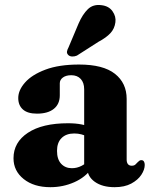

<svg xmlns="http://www.w3.org/2000/svg" viewBox="-20 -756 622 789"><path d="M338.7 -66.3V-77.3L325.9 -78.7V-389.1Q325.9 -416.2 311.8 -431.5Q297.7 -446.9 272.7 -446.9Q251.4 -446.9 238.5 -437.5Q225.7 -428.1 225.7 -413.8V-364.4Q225.7 -328.3 201.2 -308.7Q176.8 -289 131.8 -289Q93.3 -289 74.2 -306.1Q55 -323.1 55 -353.2Q55 -385.5 83.1 -417.2Q111.1 -448.9 166.6 -469.8Q222.1 -490.8 305 -490.8Q404.1 -490.8 452.3 -452.7Q500.5 -414.7 500.5 -349.5V-100Q500.5 -88.3 505.7 -81.6Q511 -75 521.3 -75Q531.1 -75 536.4 -79.9Q541.7 -84.8 546 -89.6Q549.2 -93 552.6 -95.4Q556 -97.9 560.7 -97.9Q568.1 -97.9 571.4 -92.4Q574.8 -87 574.8 -78.5Q574.8 -59 560.8 -37.7Q546.9 -16.5 519.3 -1.6Q491.8 13.2 451 13.2Q400.8 13.2 369.8 -8.7Q338.7 -30.7 338.7 -66.3ZM35.5 -105.7Q35.5 -171.2 94.6 -210.3Q153.6 -249.5 259.7 -249.5Q290.7 -249.5 314.8 -244.7Q339 -240 355.6 -231.7L341.6 -193.5Q327.7 -200.4 314.2 -203.9Q300.8 -207.5 284.9 -207.5Q252 -207.5 233.1 -188.8Q214.3 -170.1 214.3 -136.1Q214.3 -101.4 231.2 -83.1Q248.2 -64.8 275.4 -64.8Q296.2 -64.8 315 -74.4Q333.9 -84 345.7 -99.4L357.2 -64.8Q331.3 -27.6 285.2 -7.2Q239.1 13.2 187 13.2Q119.2 13.2 77.4 -20.2Q35.5 -53.7 35.5 -105.7ZM302.8 -659.1Q319.2 -697 341 -718.2Q362.9 -739.4 396.9 -734.7Q427.3 -731.3 442.4 -709.7Q457.6 -688.1 454.2 -664.4Q450.8 -638.1 433.7 -619.7Q416.7 -601.3 384.4 -584.1L296 -527.5Q286.8 -523.6 276.9 -523.8Q267 -524.1 260.9 -529.7Q253.9 -536.5 255.3 -544.5Q256.7 -552.5 261.5 -561Z"/></svg>

Font: Fraunces
Style: Regular
Weight: 900
Version: Version 1.000;[b76b70a41]